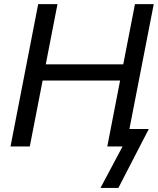

<svg xmlns="http://www.w3.org/2000/svg" viewBox="-20 -708 763 928"><path d="M699.2 -84.5 552.2 200.2H465.8L572.3 0H498.5L560.5 -318.8H186L124 0H30.8L164.6 -688H257.8L201.2 -397H575.7L632.3 -688H723.1L605.5 -84.5Z"/></svg>

Font: Arimo
Style: Italic
Weight: 400
Italic angle: -12°
Designer: Steve Matteson
Foundry: Monotype Imaging Inc.
Version: Version 1.33